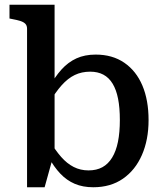

<svg xmlns="http://www.w3.org/2000/svg" viewBox="-20 -778 688 809"><path d="M373 11Q329 11 295 -3.5Q261 -18 234 -46.5Q207 -75 184 -117L188 -187Q213 -145 237.5 -117Q262 -89 290.5 -74.5Q319 -60 353 -60Q387 -60 411.5 -73.5Q436 -87 452.5 -114Q469 -141 477 -180.5Q485 -220 485 -272Q485 -324 477.5 -362Q470 -400 454.5 -425.5Q439 -451 415.5 -463.5Q392 -476 360 -476Q324 -476 295 -462Q266 -448 240 -419Q214 -390 187 -344L186 -408Q211 -454 239 -485Q267 -516 302 -532Q337 -548 383 -548Q454 -548 504 -513.5Q554 -479 580 -417.5Q606 -356 606 -272Q606 -189 578 -125Q550 -61 498 -25Q446 11 373 11ZM94 -657Q94 -670 87 -677.5Q80 -685 66 -689.5Q52 -694 30 -698L20 -700V-758H210V-122L203 -115L168 11H94Z"/></svg>

Font: Roboto Serif SemiCondensed Medium
Style: Regular
Weight: 500
Width: 4
Designer: Greg Gazdowicz
Foundry: Commercial Type
Version: Version 1.007